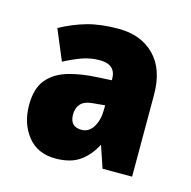

<svg xmlns="http://www.w3.org/2000/svg" viewBox="-66 -787 494 496"><g transform="rotate(15 181.5 -539.0)"><path d="M194 -722Q254 -722 290 -685.5Q326 -649 326 -581V-362H247L227 -421Q211 -390 186.5 -373Q162 -356 122 -356Q74 -356 47.5 -389.5Q21 -423 21 -472Q21 -516 40.5 -540Q60 -564 94.5 -574.5Q129 -585 175 -587L211 -589V-592Q211 -631 168 -631Q143 -631 121 -623Q99 -615 74 -602L40 -683Q75 -702 110.5 -712Q146 -722 194 -722ZM179 -519Q156 -517 146.5 -506Q137 -495 137 -478Q137 -445 168 -445Q188 -445 199.5 -464Q211 -483 211 -511V-522Z"/></g></svg>

Font: Noto Sans Khmer UI Condensed Black
Style: Regular
Weight: 900
Width: 3
Designer: Danh Hong and the Monotype Design Team
Foundry: Monotype Imaging Inc.
Version: Version 2.002; ttfautohint (v1.8.4.7-5d5b)